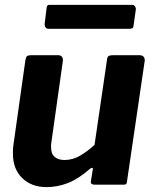

<svg xmlns="http://www.w3.org/2000/svg" viewBox="-20 -756 632 786"><path d="M170 10Q109 10 71 -27Q33 -64 33 -126Q33 -133 33 -141Q33 -149 34 -156L84 -510Q86 -522 90.5 -526Q95 -530 108 -530H218Q229 -530 234 -523Q239 -516 237 -504L190 -171Q189 -166 189 -161.5Q189 -157 189 -154Q189 -126 204 -113.5Q219 -101 244 -101Q278 -101 308.5 -119Q339 -137 367 -163L418 -511Q419 -523 424.5 -526.5Q430 -530 443 -530H551Q563 -530 568.5 -523Q574 -516 572 -504L500 -14Q499 -5 496.5 -2.5Q494 0 486 0H367Q360 0 355.5 -3Q351 -6 352 -14L360 -63Q361 -69 357 -69Q353 -69 346 -63Q300 -23 257.5 -6.5Q215 10 170 10ZM536 -717 527 -653Q526 -642 521.5 -640Q517 -638 504 -638H180Q170 -638 166 -644.5Q162 -651 163 -660L171 -725Q173 -733 175 -734.5Q177 -736 183 -736H522Q529 -736 533 -729.5Q537 -723 536 -717Z"/></svg>

Font: Libre Franklin Thin
Style: Bold Italic
Weight: 700
Italic angle: -8°
Version: Version 3.000